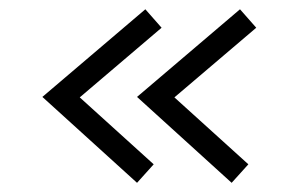

<svg xmlns="http://www.w3.org/2000/svg" viewBox="-20 -462 649 416"><path d="M276.9 -65.9 313 -106 152.8 -251 330.1 -401.9 294.9 -441.9 71.8 -252ZM481.9 -65.9 518.1 -106 357.9 -251 535.2 -401.9 500 -441.9 276.9 -252Z"/></svg>

Font: Comic Neue Angular
Style: Regular
Weight: 400
Designer: Craig Rozynski
Foundry: Craig Rozynski
Version: Version 2.003